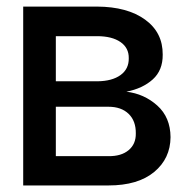

<svg xmlns="http://www.w3.org/2000/svg" viewBox="-20 -566 564 586"><path d="M50.8 0V-545.9H276.4Q368.7 -545.4 422.9 -506.1Q477.1 -466.8 476.6 -399.4Q477.1 -351.6 446.3 -323.7Q415.5 -295.9 365.7 -286.1Q419.9 -279.8 460 -243.9Q500 -208 500.5 -147.5Q500 -82 450.4 -41Q400.9 0 311 0ZM150.4 -317.9H277.3Q322.3 -318.4 347.9 -336.9Q373.5 -355.5 373 -388.2Q373.5 -419.9 347.7 -437.7Q321.8 -455.6 276.4 -455.6H150.4ZM150.4 -89.4H311Q350.1 -88.9 372.6 -107.7Q395 -126.5 394.5 -158.7Q395 -196.8 372.6 -218.5Q350.1 -240.2 311 -240.2H150.4Z"/></svg>

Font: Inter Tight Medium
Style: Regular
Weight: 500
Designer: Rasmus Andersson
Foundry: rsms
Version: Version 3.004; ttfautohint (v1.8.4.7-5d5b)